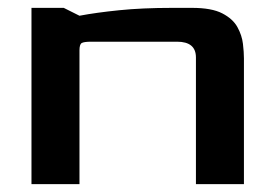

<svg xmlns="http://www.w3.org/2000/svg" viewBox="-20 -468 695 488"><path d="M60 0V-448H142L182 -428Q224 -436 283 -442Q342 -448 418 -448H468Q518 -448 545 -434Q572 -420 583.5 -399Q595 -378 597.5 -356.5Q600 -335 600 -320V0H478V-322Q478 -362 430 -362H212Q193 -362 187.5 -358.5Q182 -355 182 -340V0Z"/></svg>

Font: Goldman
Style: Regular
Weight: 400
Designer: Jaikishan Patel
Version: Version 1.000; ttfautohint (v1.8.3)